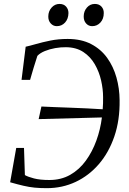

<svg xmlns="http://www.w3.org/2000/svg" viewBox="-20 -949 658 976"><path d="M218 7.5Q183.5 7.5 155.8 4.8Q128 2 99 -4.8Q70 -11.5 31.5 -22.5L62.5 -197H102L106.5 -59Q122 -50 152.8 -42Q183.5 -34 231 -34Q291 -34 337.2 -60.5Q383.5 -87 416.5 -132.5Q449.5 -178 470 -234.8Q490.5 -291.5 498 -352L176.5 -343.5L190.5 -407.5Q220.5 -406 258.8 -404.5Q297 -403 338.8 -401.5Q380.5 -400 422.5 -398Q464.5 -396 502 -393.5Q503.5 -408 503.8 -424Q504 -440 504 -455Q504 -496 494 -540Q484 -584 462 -622.2Q440 -660.5 403.8 -684.5Q367.5 -708.5 315.5 -709Q289.5 -709.5 261 -704.5Q232.5 -699.5 208 -689.5Q183.5 -679.5 170 -665Q166 -652 161 -636.5Q156 -621 151 -604.8Q146 -588.5 141.5 -572.5Q137 -556.5 133 -543H89.5L110.5 -711.5Q131 -716 163.2 -725.2Q195.5 -734.5 236.2 -742.8Q277 -751 323.5 -751Q393.5 -751 443.2 -725Q493 -699 524.8 -654.8Q556.5 -610.5 572 -555Q587.5 -499.5 588 -440Q589.5 -338.5 561.5 -256.2Q533.5 -174 482.8 -115Q432 -56 364.2 -24.2Q296.5 7.5 218 7.5ZM268.5 -816Q250.5 -816 237.8 -830Q225 -844 225.5 -866.5Q226 -892.5 242.5 -910.8Q259 -929 282.5 -929Q304 -929 316 -915.5Q328 -902 328 -882.5Q327.5 -853 310.8 -834.5Q294 -816 268.5 -816ZM448.5 -816Q430 -816 417.5 -830Q405 -844 405.5 -866.5Q406 -892.5 422 -910.8Q438 -929 462 -929Q483.5 -929 495.8 -915.5Q508 -902 507.5 -882.5Q507.5 -853 490.5 -834.5Q473.5 -816 448.5 -816Z"/></svg>

Font: Merriweather 60pt Light
Style: Italic
Weight: 300
Italic angle: -7.8°
Version: Version 2.101